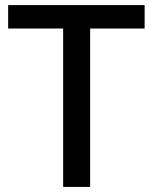

<svg xmlns="http://www.w3.org/2000/svg" viewBox="-20 -734 602 754"><path d="M334 0H228V-622H12V-714H548V-622H334Z"/></svg>

Font: Noto Sans Syriac Medium
Style: Regular
Weight: 500
Designer: Patrick Giasson and the Monotype Design Team
Foundry: Monotype Imaging Inc.
Version: Version 3.000; ttfautohint (v1.8.4.7-5d5b)